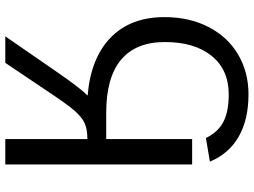

<svg xmlns="http://www.w3.org/2000/svg" viewBox="-134 -594 936 707"><g transform="rotate(-90 333.5 -240.0)"><path d="M624.5 -102.1Q624.5 -10.3 588.1 60.3Q551.8 130.9 486.8 169.2Q421.9 207.5 340.3 207.5Q247.6 207.5 184.6 171.6Q121.6 135.7 92.3 65.4L179.2 50.8Q201.7 96.2 239.7 115.5Q277.8 134.8 339.4 134.8Q430.7 134.8 481.7 71.8Q532.7 8.8 532.7 -100.6Q532.7 -207 467.5 -261.7Q402.3 -316.4 272.5 -316.4H175.3V0H82V-688H175.3V-385.7Q211.9 -385.7 233.9 -395.8Q255.9 -405.8 279.8 -432.9Q303.7 -460 356 -539.1L456.1 -688H553.7L415.5 -487.8Q360.8 -409.2 335.4 -384.8Q473.6 -373.5 549.1 -300Q624.5 -226.6 624.5 -102.1Z"/></g></svg>

Font: Arial
Style: Regular
Weight: 400
Designer: Steve Matteson
Foundry: Ascender Corporation
Version: Version 2.00.3